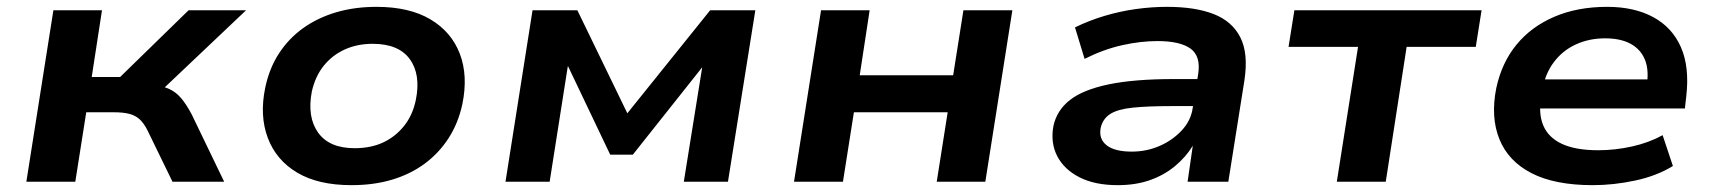

<svg xmlns="http://www.w3.org/2000/svg" viewBox="-20 -531 5008 561"><path d="M57 0 136 -501H278L248 -306H331L531 -501H699L432 -248L423 -283Q455 -280 474.5 -271Q494 -262 509 -244.5Q524 -227 540 -197L635 0H484L411 -150Q401 -170 389 -181.5Q377 -193 359 -198Q341 -203 311 -203H232L200 0Z M1007 10Q910 10 848.5 -26.5Q787 -63 762.5 -128Q738 -193 755 -275Q767 -332 795.5 -375.5Q824 -419 866 -449Q908 -479 962 -495Q1016 -511 1080 -511Q1176 -511 1237.5 -474.5Q1299 -438 1323.5 -374Q1348 -310 1331 -227Q1319 -171 1290.5 -127Q1262 -83 1220.5 -52.5Q1179 -22 1125.5 -6Q1072 10 1007 10ZM1016 -98Q1064 -98 1100 -115Q1136 -132 1161 -163.5Q1186 -195 1195 -239Q1210 -313 1177.5 -358Q1145 -403 1069 -403Q1024 -403 987.5 -386.5Q951 -370 926 -339Q901 -308 891 -263Q877 -189 909.5 -143.5Q942 -98 1016 -98Z M1457 0 1536 -501H1667L1813 -200L2055 -501H2187L2107 0H1978L2032 -336H2033L1829 -79H1763L1640 -337H1639L1586 0Z M2300 0 2379 -501H2521L2492 -311H2765L2795 -501H2938L2859 0H2717L2749 -203H2475L2443 0Z M3246 10Q3179 10 3134 -13Q3089 -36 3069 -75Q3049 -114 3058 -163Q3068 -209 3106.5 -239Q3145 -269 3219.5 -284.5Q3294 -300 3410 -300H3499L3488 -221H3402Q3334 -221 3290 -216.5Q3246 -212 3224 -198Q3202 -184 3196 -157Q3190 -125 3213.5 -106.5Q3237 -88 3287 -88Q3330 -88 3368 -104.5Q3406 -121 3433 -150Q3460 -179 3465 -216L3481 -315Q3489 -367 3458.5 -389Q3428 -411 3362 -411Q3313 -411 3259 -399Q3205 -387 3149 -359L3121 -451Q3162 -471 3207 -484.5Q3252 -498 3298.5 -504.5Q3345 -511 3390 -511Q3472 -511 3526 -490Q3580 -469 3604 -422Q3628 -375 3616 -296L3569 0H3450L3465 -104V-105Q3445 -72 3413 -45.5Q3381 -19 3339.5 -4.5Q3298 10 3246 10Z M3886 0 3948 -394H3745L3762 -501H4309L4292 -394H4090L4029 0Z M4634 10Q4523 10 4455 -25Q4387 -60 4361 -124.5Q4335 -189 4352 -274Q4368 -348 4411 -400.5Q4454 -453 4521.5 -482Q4589 -511 4676 -511Q4755 -511 4810.5 -481Q4866 -451 4891.5 -393Q4917 -335 4907 -249L4903 -214H4454L4467 -299H4813L4791 -277Q4799 -325 4786.5 -356Q4774 -387 4744.5 -403Q4715 -419 4670 -419Q4623 -419 4584 -401Q4545 -383 4519.5 -348.5Q4494 -314 4486 -266L4484 -255Q4474 -201 4489 -165Q4504 -129 4544 -110.5Q4584 -92 4650 -92Q4699 -92 4748.5 -103Q4798 -114 4838 -136L4868 -46Q4821 -17 4758 -3.5Q4695 10 4634 10Z"/></svg>

Font: Nunito Sans 7pt SemiExpanded
Style: Bold Italic
Weight: 700
Width: 6
Italic angle: -9°
Designer: Vernon Adams
Foundry: Vernon Adams
Version: Version 3.101;gftools[0.9.27]